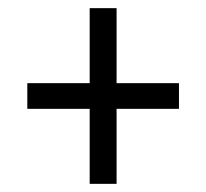

<svg xmlns="http://www.w3.org/2000/svg" viewBox="-20 -593 506 471"><path d="M200 -142V-326H47V-389H200V-573H266V-389H419V-326H266V-142Z"/></svg>

Font: Noto Serif Myanmar Cond SemBd
Style: Regular
Weight: 600
Width: 3
Designer: Ben Mitchell and the Monotype Design Team
Foundry: Monotype Imaging Inc.
Version: Version 2.106; ttfautohint (v1.8.4.7-5d5b)